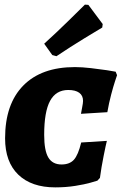

<svg xmlns="http://www.w3.org/2000/svg" viewBox="-20 -802 542 830"><path d="M2 -204Q2 -352 80.5 -432Q159 -512 304 -512Q334 -512 373 -507.5Q412 -503 442 -498.5Q472 -494 480 -492L486 -477Q484 -471 477 -450Q470 -429 460.5 -393Q451 -357 444 -317L330 -310Q331 -317 335 -337Q339 -357 339 -366Q339 -389 322.5 -401Q306 -413 275 -413Q222 -413 196.5 -366Q171 -319 171 -219Q171 -151 189 -121Q207 -91 246 -91Q281 -91 299.5 -111.5Q318 -132 331 -186L442 -193Q438 -178 428 -128Q418 -78 412 -33L401 -21Q395 -19 370.5 -12Q346 -5 305.5 1.5Q265 8 219 8Q116 8 59 -47Q2 -102 2 -204ZM224 -559 206 -564 171 -613Q226 -663 279 -715Q332 -767 347 -782L362 -781L424 -698L422 -683Q405 -673 345 -636.5Q285 -600 224 -559Z"/></svg>

Font: Alegreya SC ExtraBold
Style: Italic
Weight: 800
Italic angle: -7°
Designer: Juan Pablo del Peral
Foundry: Huerta Tipografica
Version: Version 2.007; ttfautohint (v1.6)